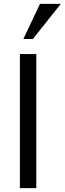

<svg xmlns="http://www.w3.org/2000/svg" viewBox="-20 -972 335 994"><path d="M150 -770 295 -952H187L101 -770ZM168 2V-692H83V2Z"/></svg>

Font: Repo
Style: Regular
Weight: 400
Designer: Stefan Peev
Foundry: Context Ltd
Version: Version 0.000